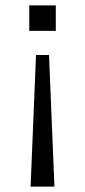

<svg xmlns="http://www.w3.org/2000/svg" viewBox="-20 -509 314 709"><path d="M93 180 113 -306H161L181 180ZM88 -395V-489H186V-395Z"/></svg>

Font: Nunito Sans 10pt Expanded Light
Style: Regular
Weight: 300
Width: 7
Designer: Vernon Adams
Foundry: Vernon Adams
Version: Version 3.101;gftools[0.9.27]